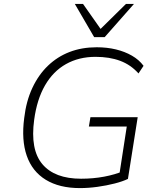

<svg xmlns="http://www.w3.org/2000/svg" viewBox="-20 -955 815 983"><path d="M389 8Q284 8 214.5 -34.5Q145 -77 117 -157.5Q89 -238 104 -351Q114 -437 145.5 -504.5Q177 -572 225.5 -618.5Q274 -665 336.5 -689Q399 -713 475 -713Q528 -713 573.5 -702Q619 -691 655.5 -670Q692 -649 715 -618L689 -579Q650 -623 595.5 -643.5Q541 -664 469 -664Q384 -664 318 -627Q252 -590 210.5 -518Q169 -446 155 -342Q134 -189 197 -114.5Q260 -40 395 -40Q457 -40 513 -50.5Q569 -61 614 -80L587 -35L629 -307H435L443 -355H685L635 -39Q608 -26 567 -15.5Q526 -5 479.5 1.5Q433 8 389 8ZM462 -765 363 -935H405L495 -807L625 -935H666L516 -765Z"/></svg>

Font: Nunito Sans 7pt ExtraLight
Style: Italic
Weight: 250
Italic angle: -9°
Designer: Vernon Adams
Foundry: Vernon Adams
Version: Version 3.101;gftools[0.9.27]